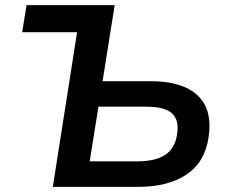

<svg xmlns="http://www.w3.org/2000/svg" viewBox="-20 -725 876 745"><path d="M185 0 279 -600H66L83 -705H425L378 -410H566Q687 -410 746.5 -355Q806 -300 789 -190Q774 -94 702.5 -47Q631 0 518 0ZM328 -99H513Q584 -99 621.5 -124.5Q659 -150 667 -203Q676 -259 647.5 -285Q619 -311 548 -311H362Z"/></svg>

Font: Mulish ExtraLight
Style: Italic
Weight: 200
Italic angle: -9°
Designer: Vernon Adams
Foundry: Vernon Adams
Version: Version 3.603